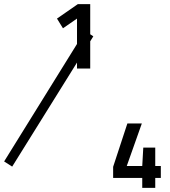

<svg xmlns="http://www.w3.org/2000/svg" viewBox="-244 -810 824 930"><path d="M208 -634 193 -610V-478H129V-507L-185 -3L-224 -28L129 -597V-720L61 -673L32 -720L133 -790H193V-644ZM535 -6V52H508V100H445V52H304V-2L373 -212H443L370 -6H445L450 -95H508V-6Z"/></svg>

Font: Cairo
Style: Regular
Weight: 400
Designer: Mohamed Gaber, the designers of Titillium
Foundry: Kief Type Foundry
Version: Version 2.009; ttfautohint (v1.5.33-1714) -l 8 -r 50 -G 200 